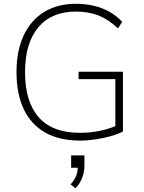

<svg xmlns="http://www.w3.org/2000/svg" viewBox="-20 -733 758 1012"><path d="M402 8Q293 8 218 -34.5Q143 -77 105 -158Q67 -239 67 -353Q67 -465 104.5 -545.5Q142 -626 212 -669.5Q282 -713 381 -713Q431 -713 475 -702.5Q519 -692 556.5 -671Q594 -650 624 -618L602 -583Q553 -630 500.5 -651Q448 -672 380 -672Q251 -672 181.5 -588.5Q112 -505 112 -353Q112 -197 184 -115Q256 -33 401 -33Q457 -33 507 -43.5Q557 -54 600 -73L588 -35V-316H394V-355H628V-40Q604 -27 566 -16Q528 -5 485 1.5Q442 8 402 8ZM378 259 352 239Q375 213 382.5 191Q390 169 390 144L405 151H355V86H425V140Q425 174 413 204.5Q401 235 378 259Z"/></svg>

Font: Nunito Sans 12pt ExtraLight
Style: Regular
Weight: 200
Version: Version 3.101;gftools[0.9.27]